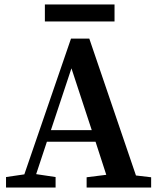

<svg xmlns="http://www.w3.org/2000/svg" viewBox="-20 -840 709 860"><path d="M300 -534 208 -257H391ZM7 0V-47L89 -59L298 -667H380L589 -54L657 -46V0H368V-46L456 -57L408 -205H190L142 -60L229 -47V0ZM181 -744V-820H493V-744Z"/></svg>

Font: Source Serif Pro Semibold
Style: Regular
Weight: 600
Designer: Frank Grießhammer
Foundry: Adobe Systems Incorporated
Version: Version 3.000;hotconv 1.0.109;makeotfexe 2.5.65596